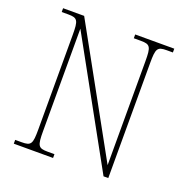

<svg xmlns="http://www.w3.org/2000/svg" viewBox="-128 -832 923 951"><g transform="rotate(20 334.0 -357.0)"><path d="M45 0H252V-20H216C166 -20 160 -31 160 -108V-648L518 0H543V-606C543 -683 549 -694 599 -694H631V-714H425V-694H462C512 -694 518 -683 518 -606V-59L156 -714H45V-694H79C129 -694 135 -683 135 -606V-108C135 -31 129 -20 79 -20H45Z"/></g></svg>

Font: Noto Serif Tamil SemiCondensed Thin
Style: Regular
Weight: 100
Width: 4
Designer: Indian Type Foundry, Tom Grace, and the Monotype Design Team
Foundry: Monotype Imaging Inc.
Version: Version 2.004